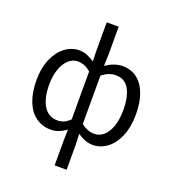

<svg xmlns="http://www.w3.org/2000/svg" viewBox="-176 -930 1169 1294"><g transform="rotate(20 408.0 -283.0)"><path d="M258.4 13.2Q196.2 13.2 149.8 -20Q103.4 -53.2 78.4 -117.1Q53.4 -181 53.4 -270.6Q53.4 -355.6 81.3 -420.4Q109.2 -485.2 156.1 -520.5Q203 -555.8 258.4 -555.8Q287.8 -555.8 313.2 -545.4Q338.6 -535 367.2 -516.2L365.2 -595.8V-795.8H451.2V-595.8L448.2 -513.6Q476.2 -532.8 507 -544.3Q537.8 -555.8 566.6 -555.8Q629.6 -555.8 673.4 -521.9Q717.2 -488 740 -425.7Q762.8 -363.4 762.8 -279.6Q762.8 -189.6 735 -123.2Q707.2 -56.8 660.2 -21.8Q613.2 13.2 557.2 13.2Q504.8 13.2 448.2 -26.4L451.2 53.2V230.2H365.2V53.2L367.2 -27.8Q312.4 13.2 258.4 13.2ZM367.2 -100.4V-443.6Q325 -482 273.2 -482Q236.8 -482 207.5 -455.1Q178.2 -428.2 161.3 -380.2Q144.4 -332.2 144.4 -271Q144.4 -171.8 179.1 -116.3Q213.8 -60.8 277.2 -60.8Q302.4 -60.8 323.6 -69.8Q344.8 -78.8 367.2 -100.4ZM672.8 -278.2Q672.8 -373.8 641.6 -427.9Q610.4 -482 545.8 -482Q494.2 -482 448.2 -443V-97.4Q492.4 -60.8 542.4 -60.8Q580.2 -60.8 609.9 -87.3Q639.6 -113.8 656.2 -162.9Q672.8 -212 672.8 -278.2Z"/></g></svg>

Font: 寒蝉端黑体 Light
Style: Regular
Weight: 300
Designer: ChillDuanSans {Warren2060}; 
Source Han Sans {Ryoko NISHIZUKA 西塚涼子 (kana, bopomofo & ideographs); Paul D. Hunt (Latin, G
Foundry: ChillType&Adobe
Version: Version 1.300;Glyphs 3.3 (3306)